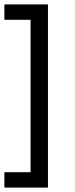

<svg xmlns="http://www.w3.org/2000/svg" viewBox="-34 -751 339 873"><path d="M184 102H-14V32H105V-661H-14V-731H184Z"/></svg>

Font: Karla
Style: Regular
Weight: 400
Designer: Jonathan Pinhorn
Version: Version 1.000